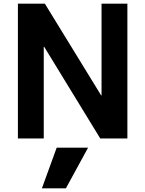

<svg xmlns="http://www.w3.org/2000/svg" viewBox="-20 -750 787 1040"><path d="M337 270H207L287 50H457ZM77 0V-730H223L528 -233H530V-730H670V0H523L219 -497H217V0Z"/></svg>

Font: M PLUS 1
Style: Bold
Weight: 700
Designer: Coji Morishita
Foundry: UNDERFOREST DESIGN
Version: Version 1.001